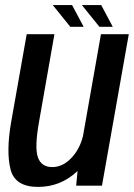

<svg xmlns="http://www.w3.org/2000/svg" viewBox="-20 -730 526 755"><path d="M279.5 0 285 -57.5Q283 -56 281 -54Q216.5 5 129.5 5Q38.5 5 21.2 -64.8Q4 -134.5 23.5 -248L85 -595.5H194L133.5 -251Q115.5 -150 129 -111.5Q142.5 -73 185.5 -73Q228.5 -73 263.5 -112Q294.5 -146 306.5 -196L377 -595.5H486.5L381 0ZM371 -624.5 302 -710H378L423.5 -624.5ZM256.5 -624.5 187.5 -710H263.5L309 -624.5Z"/></svg>

Font: Anybody Medium
Style: Italic
Weight: 500
Italic angle: -10°
Designer: Tyler Finck
Foundry: Etcetera Type Company
Version: Version 1.010; ttfautohint (v1.8.3) -l 8 -r 50 -G 200 -x 14 